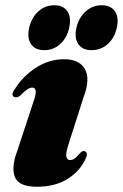

<svg xmlns="http://www.w3.org/2000/svg" viewBox="-20 -699 468 731"><path d="M247 -89.5Q255.5 -89.5 264 -95.5Q272.5 -101.5 286 -117.5Q296.5 -127.5 304.5 -122.5Q317.5 -115.5 303 -88.5Q281.5 -45 235 -16.5Q188.5 12 120.5 12Q52.5 12 37.2 -24Q22 -60 45 -122.5L105.5 -306Q117.5 -339 116 -352.2Q114.5 -365.5 102.5 -365.5Q94 -365.5 83.8 -358.8Q73.5 -352 56 -334Q44 -326 34.5 -329.5Q20 -337 36 -359Q66 -408 116.2 -440.8Q166.5 -473.5 224 -473.5Q282 -473.5 303.2 -436Q324.5 -398.5 298.5 -330L242 -153.5Q230 -117 232.5 -103.2Q235 -89.5 247 -89.5ZM148.6 -508Q113.8 -508 98.2 -531Q82.5 -554 91 -593Q100.3 -632.5 126.1 -655.8Q151.9 -679 186.7 -679Q221.4 -679 236.8 -655.8Q252.3 -632.5 243.4 -593Q234.9 -554.5 209.1 -531.2Q183.3 -508 148.6 -508ZM328.5 -508Q293.8 -508 278.1 -531Q262.4 -554 270.9 -593Q279.8 -632 306 -655.5Q332.3 -679 366.6 -679Q402.1 -679 417.8 -655.8Q433.5 -632.5 424.6 -593Q416.1 -554.5 390.1 -531.2Q364 -508 328.5 -508Z"/></svg>

Font: Fraunces 72pt Black
Style: Italic
Weight: 900
Italic angle: -16°
Version: Version 1.000;[b76b70a41]